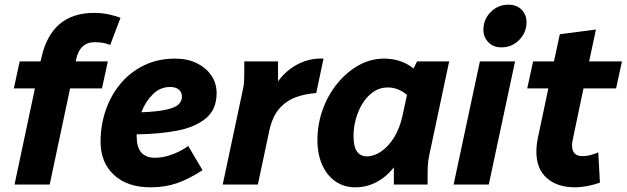

<svg xmlns="http://www.w3.org/2000/svg" viewBox="-20 -787 2673 819"><path d="M42 0 129 -410H39L64 -525H153L156 -538Q198 -732 381 -732Q413 -732 442 -726Q471 -720 494 -711L450 -595Q435 -602 418 -604.5Q401 -607 384 -607Q321 -607 305 -535L303 -525H440L415 -410H279L192 0Z M409 -182Q409 -253 431 -317Q453 -381 494.5 -430.5Q536 -480 595 -508.5Q654 -537 727 -537Q780 -537 819.5 -517.5Q859 -498 881.5 -465Q904 -432 904 -390Q904 -321 859 -283Q814 -245 737 -230Q660 -215 563 -214Q563 -210 563 -205Q563 -114 641 -114Q676 -114 714 -128Q752 -142 783 -164L844 -61Q785 -23 734.5 -5.5Q684 12 622 12Q523 12 466 -41Q409 -94 409 -182ZM706 -416Q663 -416 631.5 -384.5Q600 -353 583 -308Q655 -311 692.5 -320Q730 -329 743 -343Q756 -357 756 -374Q756 -394 742.5 -405Q729 -416 706 -416Z M930 0 1015 -400Q1020 -421 1021 -437.5Q1022 -454 1022 -476V-525H1166V-440Q1202 -489 1253 -514.5Q1304 -540 1360 -537L1329 -390Q1281 -387 1240 -371.5Q1199 -356 1170.5 -322.5Q1142 -289 1129 -231L1080 0Z M1334 -189Q1334 -257 1356.5 -319.5Q1379 -382 1419 -431Q1459 -480 1510 -508.5Q1561 -537 1618 -537Q1691 -537 1744 -495L1759 -525H1896L1811 -125Q1807 -104 1805.5 -87.5Q1804 -71 1804 -49V0H1660V-73Q1629 -33 1586.5 -10.5Q1544 12 1496 12Q1447 12 1410.5 -13.5Q1374 -39 1354 -84.5Q1334 -130 1334 -189ZM1488 -207Q1488 -161 1503 -140.5Q1518 -120 1545 -120Q1575 -120 1605.5 -140.5Q1636 -161 1660.5 -200Q1685 -239 1697 -294L1716 -382Q1679 -414 1634 -414Q1600 -414 1573 -395.5Q1546 -377 1527 -346.5Q1508 -316 1498 -279.5Q1488 -243 1488 -207Z M2042 -660Q2042 -704 2073 -735.5Q2104 -767 2149 -767Q2184 -767 2205 -745.5Q2226 -724 2226 -692Q2226 -649 2195 -617Q2164 -585 2119 -585Q2084 -585 2063 -607Q2042 -629 2042 -660ZM1915 0 2027 -525H2177L2065 0Z M2229 -410 2254 -525H2343L2368 -641L2522 -661L2493 -525H2633L2608 -410H2469L2423 -191Q2420 -178 2420 -167Q2420 -121 2465 -121Q2495 -121 2532 -137L2539 -8Q2515 1 2486 6.5Q2457 12 2433 12Q2357 12 2312.5 -27.5Q2268 -67 2268 -140Q2268 -167 2274 -197L2319 -410Z"/></svg>

Font: Radio Canada
Style: Bold Italic
Weight: 700
Italic angle: -12°
Designer: Charles Daoud, Etienne Aubert Bonn, Alexandre Saumier Demers, Jacques Le Bailly
Foundry: Radio-Canada
Version: Version 2.104; ttfautohint (v1.8.4.7-5d5b);gftools[0.9.28.de